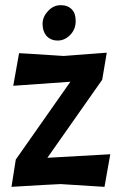

<svg xmlns="http://www.w3.org/2000/svg" viewBox="-20 -727 457 742"><path d="M166 -684.6Q186.5 -707 214.8 -707Q242.2 -707 257.8 -690.4Q272.5 -675.8 272.5 -645.5Q272.5 -614.3 252 -592.8Q230.5 -570.3 203.1 -570.3Q175.8 -570.3 159.2 -588.9Q144.5 -606.4 144.5 -634.8Q144.5 -662.1 166 -684.6ZM41 -110.4Q93.8 -185.5 252 -411.1Q197.3 -407.2 31.2 -395.5Q37.1 -427.7 53.7 -521.5Q96.7 -519.5 225.6 -510.7Q266.6 -513.7 392.6 -523.4Q387.7 -497.1 375 -418.9Q322.3 -343.8 163.1 -117.2Q223.6 -120.1 406.2 -130.9Q400.4 -99.6 383.8 -4.9Q341.8 -7.8 213.9 -15.6Q167 -13.7 24.4 -4.9Q28.3 -31.2 41 -110.4Z"/></svg>

Font: Acme Polish
Style: Regular
Weight: 400
Designer: Juan Pablo del Peral
Version: Version 1.002